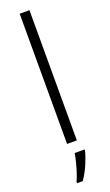

<svg xmlns="http://www.w3.org/2000/svg" viewBox="-186 -796 606 1053"><g transform="rotate(-20 116.5 -269.5)"><path d="M145 0H88V-760H145ZM168 68Q160 101 141.5 144Q123 187 99 221H66V212Q74 196 83 168.5Q92 141 99.5 111.5Q107 82 110 61H168Z"/></g></svg>

Font: Noto Sans Gurmukhi UI Light
Style: Regular
Weight: 300
Designer: Jelle Bosma - Monotype Design Team
Foundry: Monotype Imaging Inc.
Version: Version 2.004; ttfautohint (v1.8.4.7-5d5b)